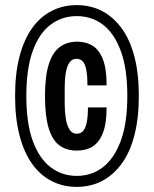

<svg xmlns="http://www.w3.org/2000/svg" viewBox="-20 -719 602 751"><path d="M280 12Q227 12 182.5 -10.5Q138 -33 106 -77.5Q74 -122 56.5 -189Q39 -256 39 -344Q39 -432 56.5 -498.5Q74 -565 106 -609.5Q138 -654 182.5 -676.5Q227 -699 280 -699Q334 -699 378 -676.5Q422 -654 455 -609.5Q488 -565 505.5 -498.5Q523 -432 523 -344Q523 -256 505.5 -189Q488 -122 455 -77.5Q422 -33 378 -10.5Q334 12 280 12ZM281 -130Q239 -130 211.5 -151Q184 -172 170 -219Q156 -266 156 -343Q156 -420 170.5 -466.5Q185 -513 213 -534.5Q241 -556 282 -556Q317 -556 342.5 -540Q368 -524 382.5 -487Q397 -450 397 -385H322Q322 -423 317.5 -446Q313 -469 303.5 -479Q294 -489 279 -489Q256 -489 244.5 -461Q233 -433 233 -372V-314Q233 -285 237 -257.5Q241 -230 251.5 -213Q262 -196 280 -196Q295 -196 304.5 -206Q314 -216 319 -239Q324 -262 324 -299H397Q397 -236 382.5 -199Q368 -162 342.5 -146Q317 -130 281 -130ZM280 -31Q338 -31 382 -64.5Q426 -98 452 -167Q478 -236 478 -344Q478 -452 452 -521Q426 -590 382 -623Q338 -656 280 -656Q223 -656 178.5 -623Q134 -590 108.5 -521Q83 -452 83 -344Q83 -236 108.5 -167Q134 -98 178.5 -64.5Q223 -31 280 -31Z"/></svg>

Font: Archivo SemiBold ExtraCondensed
Style: Regular
Weight: 600
Width: 2
Version: Version 2.001